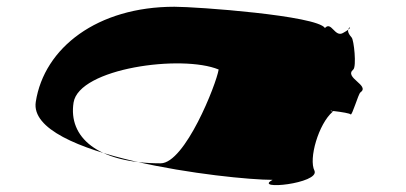

<svg xmlns="http://www.w3.org/2000/svg" viewBox="-20 -584 1204 569"><path d="M86 -282C61 -121 657 -51 788 -51C727 -19 928 -40 912 -78C894 -113 924 -217 966 -253C964 -254 962 -255 959 -256H963C964 -255 964 -255 966 -254C967 -255 967 -254 968 -255C994 -252 1017 -248 1019 -245C1023 -239 1042 -306 1048 -310C1078 -331 998 -354 1027 -378C1037 -387 1029 -466 1022 -473C1013 -483 1010 -491 1012 -496C1009 -494 1004 -490 996 -486C972 -473 962 -522 943 -501C919 -538 563 -564 497 -564C269 -564 111 -443 86 -282ZM198 -280C214 -382 519 -423 628 -378C621 -334 528 -100 456 -100C268 -100 182 -178 198 -280ZM966 -253V-254L967 -253C969 -252 968 -252 966 -253ZM1012 -496C1014 -505 1023 -505 1012 -496Z"/></svg>

Font: Ampere
Style: SCSuExtIta
Weight: 400
Version: Version 1